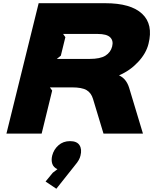

<svg xmlns="http://www.w3.org/2000/svg" viewBox="-20 -830 983 1193"><path d="M676.8 -541Q686 -576.7 664.8 -597.9Q643.6 -619.1 585.9 -619.1H372.1L386.2 -599.1L357.9 -483.9L333 -463.9H537.1Q602.5 -463.9 635 -484.1Q667.5 -504.4 676.8 -541ZM782.2 -285.2 868.2 0H623L558.1 -214.8Q546.9 -252.9 518.1 -270Q489.3 -287.1 426.8 -287.1H290L304.2 -267.1L238.8 0H20L220.2 -810.1H633.8Q793 -810.1 863 -744.4Q933.1 -678.7 902.8 -558.1Q888.2 -498 837.4 -444.1Q786.6 -390.1 721.2 -362.8V-360.8Q764.6 -340.8 782.2 -285.2ZM480 137.2Q474.1 164.1 446.8 195.8L330.1 342.8L263.2 297.9L308.1 243.2L336.9 221.2Q312.5 210.4 304.9 188Q297.4 165.5 304.2 137.2Q314 98.6 343.3 72.8Q372.6 46.9 415 46.9Q458 46.9 474.1 72.3Q490.2 97.7 480 137.2Z"/></svg>

Font: Sinkin Sans 900 X Black Italic
Style: Regular
Weight: 950
Italic angle: -112°
Designer: Keith Bates
Foundry: K-Type
Version: Sinkin Sans (version 1.0)  by Keith Bates   •   © 2014   www